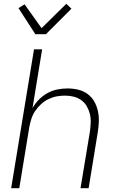

<svg xmlns="http://www.w3.org/2000/svg" viewBox="-20 -996 640 1016"><path d="M39 0 160 -735H203L152 -424Q166 -449 186.5 -469.5Q207 -490 231.5 -503.5Q256 -517 283 -522.5Q310 -528 337 -528Q366 -528 393.5 -521.5Q421 -515 443 -499Q465 -483 478.5 -459.5Q492 -436 498 -408.5Q504 -381 503 -352Q502 -323 497 -294L449 0H406L456 -301Q459 -324 460 -347.5Q461 -371 455.5 -393Q450 -415 439 -434Q428 -453 410 -466Q392 -479 370 -484.5Q348 -490 324 -490Q302 -490 280 -486Q258 -482 236.5 -471.5Q215 -461 197 -444.5Q179 -428 166 -408.5Q153 -389 146 -367Q139 -345 135 -323L82 0ZM167 -815 78 -953 110 -973 200 -847 331 -976 358 -950 223 -815Z"/></svg>

Font: Iosevka Extralight Extended
Style: Italic
Weight: 200
Width: 7
Italic angle: -9°
Monospace: yes
Designer: Belleve Invis
Foundry: Belleve Invis
Version: Version 32.5.0; ttfautohint (v1.8.4)